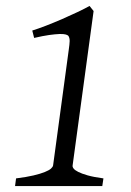

<svg xmlns="http://www.w3.org/2000/svg" viewBox="-20 -628 442 648"><path d="M325.2 0H30.8L34.2 -25.9Q69.3 -30.3 93 -35.9Q116.7 -41.5 131.1 -47.4Q145.5 -53.2 151.9 -58.8Q158.2 -64.5 159.2 -69.8L211.9 -459Q214.8 -478.5 215.1 -489.3Q215.3 -500 210.9 -506.8Q208.5 -509.8 201.4 -511.7Q194.3 -513.7 180.4 -513.2Q166.5 -512.7 145.5 -509.8Q124.5 -506.8 95.2 -500L88.9 -524.9Q107.9 -530.8 134.5 -541Q161.1 -551.3 188.7 -563.2Q216.3 -575.2 241.5 -587.2Q266.6 -599.1 282.2 -607.9L295.9 -590.8L225.1 -69.8Q224.1 -64.9 228.3 -59.3Q232.4 -53.7 243.9 -47.9Q255.4 -42 275.9 -36.1Q296.4 -30.3 329.1 -25.9Z"/></svg>

Font: Gentium Plus Cyr
Style: Italic
Weight: 400
Italic angle: -8°
Designer: J. Victor Gaultney, Annie Olsen, Iska Routamaa, Becca Hirsbrunner
Foundry: SIL International
Version: Version 5.000